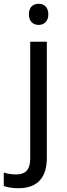

<svg xmlns="http://www.w3.org/2000/svg" viewBox="-75 -757 353 1017"><path d="M78 -681C78 -643 101 -625 130 -625C157 -625 181 -643 181 -681C181 -720 157 -737 130 -737C101 -737 78 -720 78 -681ZM22 240C127 240 173 180 173 80V-536H85V83C85 148 54 167 11 167C-15 167 -35 163 -55 157V228C-37 235 -12 240 22 240Z"/></svg>

Font: Noto Sans Psalter Pahlavi
Style: Regular
Weight: 400
Designer: Monotype Design Team
Foundry: Monotype Imaging Inc.
Version: Version 2.002